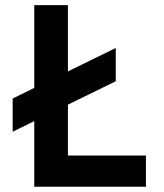

<svg xmlns="http://www.w3.org/2000/svg" viewBox="-20 -713 626 733"><path d="M28.3 -210 110.8 -250.5V0H537.1V-119.1H239.3V-313.5L421.9 -402.8V-529.8L239.3 -440.4V-693.4H110.8V-377.4L28.3 -336.9Z"/></svg>

Font: Cascadia Code
Style: Bold
Weight: 700
Monospace: yes
Designer: Aaron Bell
Foundry: Saja Typeworks
Version: Version 2404.023